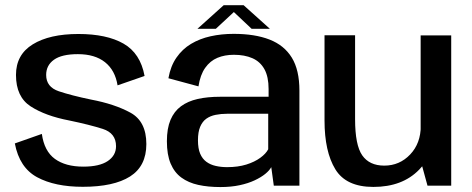

<svg xmlns="http://www.w3.org/2000/svg" viewBox="-20 -732 1862 757"><path d="M306.5 4.5Q428.5 4.5 492.8 -36.2Q557 -77 557 -164Q557 -253.5 494.2 -287.8Q431.5 -322 338.5 -339.5Q261.5 -355.5 211.8 -372.2Q162 -389 162 -436.5Q162 -474.5 192.8 -496.5Q223.5 -518.5 287 -518.5Q354 -518.5 394 -486.8Q434 -455 443.5 -395.5L550 -432.5Q533.5 -522 467 -560Q400.5 -598 289 -598Q175.5 -598 109.2 -557.2Q43 -516.5 43 -436.5Q43 -350 101 -312.5Q159 -275 253 -257Q332.5 -240.5 385 -223.8Q437.5 -207 437.5 -155.5Q437.5 -119 404.8 -97Q372 -75 308.5 -75Q238.5 -75 196.5 -105.5Q154.5 -136 145 -204L38.5 -166.5Q56.5 -71 126.5 -33.2Q196.5 4.5 306.5 4.5Z M849 5.5Q891 5.5 924.8 -1.8Q958.5 -9 984 -21Q1009.5 -33 1026 -46.5Q1042.5 -60 1049.5 -73L1059.5 0H1160.5V-375Q1160.5 -456 1130.5 -504.8Q1100.5 -553.5 1042.8 -576Q985 -598.5 901.5 -598.5Q853 -598.5 810.2 -589Q767.5 -579.5 733.2 -559Q699 -538.5 675.8 -505Q652.5 -471.5 644 -423.5L762.5 -391.5Q769.5 -437 789 -464.5Q808.5 -492 837.2 -504Q866 -516 902 -516Q944.5 -516 975.2 -502.5Q1006 -489 1022.5 -459.2Q1039 -429.5 1039 -381V-350.5H847.5Q798.5 -350.5 759.5 -341.8Q720.5 -333 693.5 -313Q666.5 -293 652.2 -259.2Q638 -225.5 638 -175Q638 -122 652.8 -87Q667.5 -52 695.2 -31.8Q723 -11.5 761.8 -3Q800.5 5.5 849 5.5ZM875.5 -73Q851.5 -73 830.5 -77.8Q809.5 -82.5 793.8 -94Q778 -105.5 769.2 -126Q760.5 -146.5 760.5 -179Q760.5 -211.5 769.2 -232.2Q778 -253 793.5 -264Q809 -275 830.2 -279.2Q851.5 -283.5 876 -283.5H1037.5V-143.5Q1028.5 -126 1006.2 -109.8Q984 -93.5 951 -83.2Q918 -73 875.5 -73ZM758.5 -618.5H831L902 -684.5L972 -618.5H1044L940.5 -711.5H862Z M1665.5 0H1759V-592.5H1638.5V-98.5ZM1380 -593H1259.5V-257Q1259.5 -134.5 1302 -64.8Q1344.5 5 1452 5Q1566.5 5 1632.5 -63Q1698.5 -131 1698.5 -205L1639 -236Q1639 -167 1597.2 -123Q1555.5 -79 1495 -79Q1436.5 -79 1408.2 -119.5Q1380 -160 1380 -262Z"/></svg>

Font: Anybody Thin Medium
Style: Regular
Weight: 500
Version: Version 1.113;gftools[0.9.25]